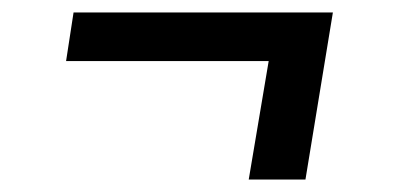

<svg xmlns="http://www.w3.org/2000/svg" viewBox="-20 -399 640 308"><path d="M470 -111H379L411 -301H86L98 -379H514Z"/></svg>

Font: Iosevka HT Medium Extended
Style: Italic
Weight: 500
Width: 7
Italic angle: -9°
Monospace: yes
Designer: Belleve Invis
Foundry: Belleve Invis
Version: Version 32.3.0; ttfautohint (v1.8.4)